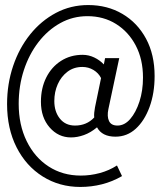

<svg xmlns="http://www.w3.org/2000/svg" viewBox="-20 -596 640 760"><path d="M298 144Q215 144 149 102.5Q83 61 45.5 -13Q8 -87 8 -184Q8 -264 32 -335Q56 -406 99.5 -460Q143 -514 201.5 -545Q260 -576 329 -576Q405 -576 464.5 -541Q524 -506 558 -443Q592 -380 592 -295Q592 -227 572 -172.5Q552 -118 517.5 -86.5Q483 -55 437 -55Q384 -55 364 -92Q339 -71 312.5 -61.5Q286 -52 261 -52Q211 -52 176.5 -91.5Q142 -131 142 -193Q142 -247 163 -289Q184 -331 221.5 -355Q259 -379 307 -379Q331 -379 353 -368.5Q375 -358 391 -341L396 -366H452L409 -164Q403 -135 411.5 -117Q420 -99 445 -99Q473 -99 495.5 -125Q518 -151 532 -194Q546 -237 546 -289Q546 -361 517.5 -415.5Q489 -470 439.5 -501Q390 -532 326 -532Q268 -532 218.5 -504.5Q169 -477 132 -429Q95 -381 74.5 -318.5Q54 -256 54 -185Q54 -102 85.5 -37.5Q117 27 172.5 63Q228 99 300 99Q338 99 375 89Q412 79 443 59L463 101Q425 123 383.5 133.5Q342 144 298 144ZM277 -99Q323 -99 353 -131Q352 -140 353 -150Q354 -160 356 -171L380 -287Q370 -307 350 -319Q330 -331 306 -331Q272 -331 247 -312Q222 -293 208.5 -262.5Q195 -232 195 -196Q195 -154 217 -126.5Q239 -99 277 -99Z"/></svg>

Font: Red Hat Mono
Style: Italic
Weight: 300
Italic angle: -12°
Monospace: yes
Designer: Pentagram, MCKL
Foundry: Pentagram, MCKL
Version: Version 1.023